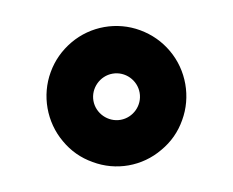

<svg xmlns="http://www.w3.org/2000/svg" viewBox="-48 -481 534 440"><g transform="rotate(-10 219.0 -261.0)"><path d="M218.8 -205.6C189.5 -205.6 165 -230 165 -259.3C165 -288.6 189.5 -313 218.8 -313C248.5 -313 272.5 -288.6 272.5 -259.3C272.5 -229.5 248 -205.6 218.8 -205.6ZM298.8 -121.6C323.7 -135.7 343.3 -155.3 357.4 -180.2C386.2 -229.5 386.2 -292 357.4 -341.3C343.3 -365.7 323.7 -385.3 298.8 -399.9C249.5 -428.7 188 -428.7 138.7 -399.9C113.8 -385.3 94.2 -365.7 80.1 -341.3C51.3 -292 51.3 -229.5 80.1 -180.2C94.2 -155.3 113.8 -135.7 138.7 -121.6C188 -92.3 249.5 -92.3 298.8 -121.6Z"/></g></svg>

Font: Sahel Black
Style: Bold
Weight: 900
Foundry: Saber Rastikerdar (saber.rastikerdar@gmail.com)
Version: Version 3.4.0